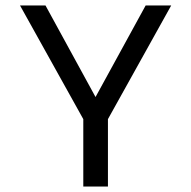

<svg xmlns="http://www.w3.org/2000/svg" viewBox="-20 -678 695 698"><path d="M372.4 0V-244.9L602.4 -658.1H509.5L327.3 -325.3L145.4 -658.1H52.8L282.8 -244.9V0Z"/></svg>

Font: Arad-FD-VF Thin
Style: Regular
Weight: 100
Designer: Mohammad Darvishi
Version: Version 1.010;September 21, 2024;FontCreator 15.0.0.2992 64-